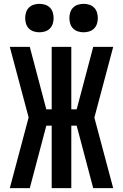

<svg xmlns="http://www.w3.org/2000/svg" viewBox="-20 -979 640 999"><path d="M135 0H31L129 -368L31 -735H135L221 -410H249V-735H351V-410H379L465 -735H569L471 -367L569 0H465L379 -325H351V0H249V-325H221ZM415 -811Q400 -811 385.5 -815.5Q371 -820 360.5 -830.5Q350 -841 345.5 -855.5Q341 -870 341 -885Q341 -900 345.5 -914.5Q350 -929 360.5 -939.5Q371 -950 385.5 -954.5Q400 -959 415 -959Q430 -959 444.5 -954.5Q459 -950 469.5 -939.5Q480 -929 484.5 -914.5Q489 -900 489 -885Q489 -870 484.5 -855.5Q480 -841 469.5 -830.5Q459 -820 444.5 -815.5Q430 -811 415 -811ZM185 -811Q170 -811 155.5 -815.5Q141 -820 130.5 -830.5Q120 -841 115.5 -855.5Q111 -870 111 -885Q111 -900 115.5 -914.5Q120 -929 130.5 -939.5Q141 -950 155.5 -954.5Q170 -959 185 -959Q200 -959 214.5 -954.5Q229 -950 239.5 -939.5Q250 -929 254.5 -914.5Q259 -900 259 -885Q259 -870 254.5 -855.5Q250 -841 239.5 -830.5Q229 -820 214.5 -815.5Q200 -811 185 -811Z"/></svg>

Font: Iosevka Extended
Style: Bold
Weight: 700
Width: 7
Monospace: yes
Designer: Belleve Invis
Foundry: Belleve Invis
Version: Version 32.5.0; ttfautohint (v1.8.4)